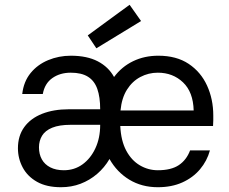

<svg xmlns="http://www.w3.org/2000/svg" viewBox="-20 -771 957 803"><path d="M235 12Q175 12 135 -10.5Q95 -33 75 -70.5Q55 -108 55 -151Q55 -203 81.5 -239.5Q108 -276 156 -295Q204 -314 268 -314H399Q399 -365 387 -399Q375 -433 348 -450Q321 -467 276 -467Q231 -467 199 -444.5Q167 -422 159 -378H73Q79 -430 108 -465.5Q137 -501 181.5 -519.5Q226 -538 276 -538Q344 -538 389 -514.5Q434 -491 457 -449Q489 -492 536.5 -515Q584 -538 642 -538Q718 -538 769 -504Q820 -470 846 -413Q872 -356 872 -288Q872 -278 872 -268Q872 -258 871 -244H483Q486 -182 508 -141Q530 -100 565 -79.5Q600 -59 640 -59Q696 -59 728 -80.5Q760 -102 775 -142H858Q846 -98 816.5 -63Q787 -28 742.5 -8Q698 12 640 12Q573 12 521 -19.5Q469 -51 438 -106Q417 -70 386 -43.5Q355 -17 317 -2.5Q279 12 235 12ZM247 -59Q291 -59 325 -83.5Q359 -108 379 -151Q399 -194 399 -249H275Q228 -249 198.5 -237Q169 -225 156 -203.5Q143 -182 143 -155Q143 -126 155 -104.5Q167 -83 190.5 -71Q214 -59 247 -59ZM484 -309H790Q788 -386 745.5 -426.5Q703 -467 640 -467Q601 -467 567 -449Q533 -431 511 -396Q489 -361 484 -309ZM383 -569 347 -623 522 -751 570 -683Z"/></svg>

Font: DM Sans 9pt
Style: Regular
Weight: 400
Designer: Colophon Foundry, Jonny Pinhorn
Foundry: Colophon Foundry
Version: Version 4.004;gftools[0.9.30]